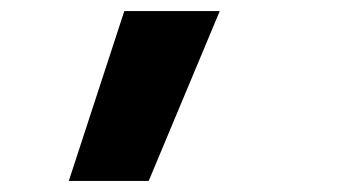

<svg xmlns="http://www.w3.org/2000/svg" viewBox="-20 -166 640 346"><path d="M104 160 204 -146H376L248 160Z"/></svg>

Font: JetBrains Mono NL ExtraBold
Style: Italic
Weight: 800
Italic angle: -9°
Monospace: yes
Designer: Philipp Nurullin, Konstantin Bulenkov
Foundry: JetBrains
Version: Version 2.305; ttfautohint (v1.8.4.7-5d5b)